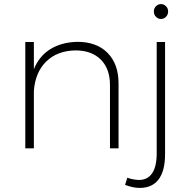

<svg xmlns="http://www.w3.org/2000/svg" viewBox="-20 -727 918 941"><path d="M561 -318V0H519V-310Q519 -390 474 -435Q429 -480 349 -480Q260 -478 206.5 -425.5Q153 -373 146 -282V0H104V-521H146V-388Q172 -452 226.5 -486Q281 -520 359 -522Q454 -522 507.5 -467.5Q561 -413 561 -318ZM658 155Q702 156 725 123Q748 90 748 25V-521H789V29Q789 110 757.5 152Q726 194 665 194Q631 194 593 179L604 144Q628 153 658 155ZM804 -671Q804 -655 793.5 -644.5Q783 -634 769 -634Q755 -634 744.5 -644.5Q734 -655 734 -671Q734 -686 744.5 -696.5Q755 -707 769 -707Q783 -707 793.5 -696.5Q804 -686 804 -671Z"/></svg>

Font: Argentum Sans ExtraLight
Style: Regular
Weight: 275
Designer: Julieta Ulanovsky (Modified by Cristiano Sobral)
Foundry: Julieta Ulanovsky
Version: Version 1.000; ttfautohint (v1.5.65-e2d9)